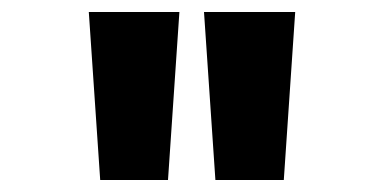

<svg xmlns="http://www.w3.org/2000/svg" viewBox="-20 -762 640 320"><path d="M147 -462 128 -742H279L260 -462ZM339 -462 320 -742H472L453 -462Z"/></svg>

Font: Qzxlaeiskcpccdgjqmyffctclhy
Style: Regular
Weight: 700
Monospace: yes
Designer: Carrois Corporate & Edenspiekermann
Foundry: Carrois Corporate GbR & Edenspiekermann AG
Version: Version 2.001